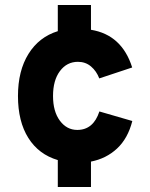

<svg xmlns="http://www.w3.org/2000/svg" viewBox="-20 -732 598 764"><path d="M210 12V-95Q134 -117.5 92.8 -183Q51.5 -248.5 51.5 -350Q51.5 -450.5 93.5 -517.8Q135.5 -585 210 -608V-712H342V-613.5Q465 -593.5 506 -463.5L375 -420Q364 -449 342.2 -467.5Q320.5 -486 290 -486Q246 -486 218.5 -449.2Q191 -412.5 191 -350Q191 -288.5 218.2 -251.8Q245.5 -215 287.5 -215Q351.5 -215 375.5 -288.5L506.5 -250.5Q489 -181.5 446 -141.2Q403 -101 342 -89V12Z"/></svg>

Font: Overpass ExtraBold
Style: Regular
Weight: 800
Designer: Delve Withrington, Dave Bailey, Thomas Jockin
Foundry: Delve Fonts LLC
Version: Version 4.000; ttfautohint (v1.8.3)